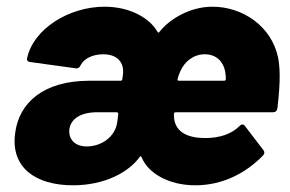

<svg xmlns="http://www.w3.org/2000/svg" viewBox="-20 -545 866 573"><path d="M198 8C291 8 364 -30 398 -78C400 -80 401 -78 403 -75C421 -30 481 8 563 8C643 8 712 -27 764 -80C770 -86 770 -92 766 -97L711 -169C707 -175 700 -175 695 -169C671 -145 636 -133 592 -133C543 -133 506 -149 500 -189C499 -197 499 -201 499 -205C499 -208 501 -210 504 -210H795C802 -210 807 -214 808 -223C818 -307 815 -346 810 -373C790 -468 703 -525 614 -525C544 -525 483 -485 456 -450C454 -447 452 -447 450 -450C427 -491 368 -525 292 -525C186 -525 80 -459 61 -372C59 -365 63 -361 69 -360L207 -341C213 -340 218 -344 221 -351C231 -370 256 -383 288 -383C331 -383 351 -358 347 -323L345 -309C345 -306 343 -304 340 -304H246C112 -304 36 -240 25 -146C12 -45 86 8 198 8ZM510 -309C512 -318 515 -325 518 -332C531 -362 558 -383 591 -383C625 -383 646 -362 652 -332C653 -325 654 -317 654 -309C654 -306 652 -304 649 -304H514C511 -304 509 -306 510 -309ZM239 -108C200 -108 184 -133 187 -159C191 -191 222 -210 270 -210H328C331 -210 333 -208 333 -205L330 -181C324 -136 282 -108 239 -108Z"/></svg>

Font: Barlow ExtraBold
Style: Italic
Weight: 800
Italic angle: -7°
Designer: Jeremy Tribby
Foundry: Tribby Type
Version: Version 1.422;hotconv 1.0.109;makeotfexe 2.5.65596